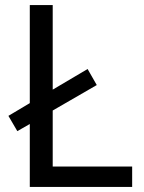

<svg xmlns="http://www.w3.org/2000/svg" viewBox="-20 -734 564 754"><path d="M97 0V-247L48 -219L13 -279L97 -329V-714H187V-382L324 -463L360 -400L187 -300V-80H499V0Z"/></svg>

Font: Noto Sans Lisu
Style: Regular
Weight: 400
Designer: Monotype Design Team. David Williams.
Foundry: Monotype Imaging Inc.
Version: Version 2.102